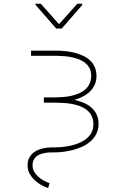

<svg xmlns="http://www.w3.org/2000/svg" viewBox="-20 -791 640 996"><path d="M267.1 -285.6Q285.6 -286.1 306.9 -287.6Q328.1 -289.1 348.9 -293.7Q369.6 -298.3 388.4 -306.2Q407.2 -314 421.6 -326.4Q436 -338.9 444.6 -356.7Q453.1 -374.5 453.1 -398.9Q453.1 -420.9 444.8 -436.8Q436.5 -452.6 422.6 -464.1Q408.7 -475.6 390.6 -482.7Q372.6 -489.7 353.3 -493.9Q334 -498 314.7 -499.5Q295.4 -501 278.8 -501.5H141.1V-528.3H278.8Q299.8 -527.8 323 -525.4Q346.2 -522.9 368.4 -517.1Q390.6 -511.2 411.1 -501.7Q431.6 -492.2 447 -477.8Q462.4 -463.4 471.4 -443.4Q480.5 -423.3 480.5 -397Q480.5 -370.6 470.9 -350.6Q461.4 -330.6 445.6 -315.4Q429.7 -300.3 408.9 -289.8Q388.2 -279.3 365.2 -272.9Q390.1 -267.6 412.8 -258.3Q435.5 -249 452.9 -234.1Q470.2 -219.2 480.7 -198.2Q491.2 -177.2 491.2 -148.4Q491.2 -120.1 480.5 -98.1Q469.7 -76.2 451.9 -59.8Q434.1 -43.5 410.9 -32.2Q387.7 -21 362.5 -14.2Q337.4 -7.3 311.8 -3.9Q286.1 -0.5 263.7 -0.5H243.7Q226.6 0 209.2 3.2Q191.9 6.3 178.5 13.9Q165 21.5 156.7 34.9Q148.4 48.3 148.9 68.8Q149.4 85.9 157.7 100.3Q166 114.7 179 126.2Q191.9 137.7 207.3 146Q222.7 154.3 237.3 159.2L229.5 184.6Q210.9 178.2 192.1 167.5Q173.3 156.7 158.2 142.1Q143.1 127.4 133.3 109.1Q123.5 90.8 123 69.3Q122.6 43.5 132.8 25.4Q143.1 7.3 160.4 -3.9Q177.7 -15.1 199.5 -20.5Q221.2 -25.9 243.7 -26.4H263.7Q282.2 -26.4 304.4 -28.6Q326.7 -30.8 348.9 -35.9Q371.1 -41 391.8 -49.8Q412.6 -58.6 428.7 -71.8Q444.8 -85 454.6 -103.3Q464.4 -121.6 464.4 -146.5Q464.4 -171.9 455.1 -190.2Q445.8 -208.5 430.2 -220.7Q414.6 -232.9 394.3 -240.5Q374 -248 352.1 -252Q330.1 -255.9 308.1 -257.1Q286.1 -258.3 267.1 -258.3H207.5V-285.6ZM286.1 -665.5 380.9 -771.5H406.7V-765.1L300.3 -643.1H271.5L164.1 -766.1V-771.5H191.9Z"/></svg>

Font: Roboto Mono Thin
Style: Regular
Weight: 250
Designer: Google
Version: Version 2.000985; 2015; ttfautohint (v1.3)